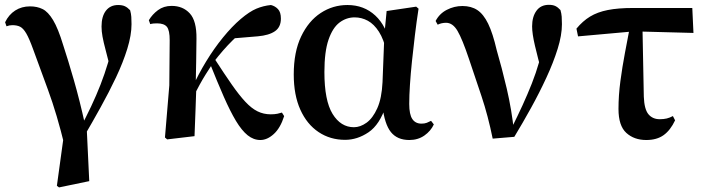

<svg xmlns="http://www.w3.org/2000/svg" viewBox="-20 -573 2962 808"><path d="M219.4 208.9 253.7 -41 252.8 44.3Q219.8 -92.4 181.8 -195.4Q143.8 -298.3 119.5 -365.4Q103 -411 90.5 -432.4Q78 -453.7 64.9 -460.4Q51.8 -467.1 32.1 -467.1Q19.4 -467.1 7.3 -462.3L1.5 -479.4Q16.9 -511.4 44 -528.8Q71.2 -546.2 106.3 -546.2Q136.3 -546.2 159.3 -534.8Q182.3 -523.5 203.4 -488.5Q224.6 -453.4 245.8 -383.5Q265.8 -323 290.8 -236.2Q315.8 -149.4 337.6 -49.8L344.3 -47.4L355.6 189.3L228.4 215.7ZM334.2 0.1 313.8 -26.4Q341.4 -78.4 363.4 -125Q385.4 -171.6 403 -216.7Q420.5 -261.7 434.5 -308.6Q448.4 -355.5 459 -407.8L451.5 -257.3Q435.3 -322.3 425.3 -359.4Q415.4 -396.5 411.4 -419Q407.3 -441.4 407.3 -461.3Q407.3 -504.2 425.8 -528.1Q444.4 -551.9 477 -551.9Q494.5 -551.9 505.6 -546.7Q516.7 -541.5 527.6 -530Q531.8 -514.9 532.6 -501.9Q533.5 -489 533.5 -471.2Q533.5 -425.4 515.7 -367.7Q497.9 -310.1 468.2 -247.3Q438.5 -184.6 403.2 -121.1Q368 -57.5 334.2 0.1Z M683.5 13.6 674.2 5.6 692.5 -213.7 694.1 -402.7Q694.3 -445.6 682.3 -460.2Q670.3 -474.7 640.9 -474.7Q633.3 -474.7 626.4 -474.1Q619.5 -473.5 612.2 -471.5L606.4 -488Q620.8 -512.4 644.8 -530.3Q668.9 -548.2 702.3 -548.2Q749.8 -548.2 778.8 -516.5Q807.8 -484.9 806.8 -409.8Q806.8 -363.8 805.6 -315.3Q804.3 -266.7 803.7 -218.7L806.5 -214.9Q804.7 -159.6 802.7 -107Q800.6 -54.3 798.6 0ZM791.1 -159.8 774.9 -180.8H780L788.9 -203.3Q814.3 -260 847.4 -314.3Q880.5 -368.7 918.3 -415.1Q956 -461.5 993.2 -493.2Q1030.1 -524.4 1059 -536.5Q1088 -548.7 1120.2 -551.9Q1137.8 -547.5 1149.9 -534.6Q1162.1 -521.8 1162.1 -494.6Q1162.1 -459 1137.2 -441.7Q1112.3 -424.4 1065.2 -420.2L952.8 -410.8L1037.3 -471.6Q998.3 -441.7 958.9 -403.1Q919.5 -364.5 878.7 -311.3L874.1 -304.3Q858.8 -281.2 846 -260.6Q833.1 -240 820.2 -216.5Q807.3 -193 791.1 -159.8ZM1075.5 16.2Q1047.1 16.2 1022.2 -3.7Q997.4 -23.7 973.1 -64Q948.9 -104.3 922.1 -165.2Q895.3 -226.2 862.7 -307.8L881.7 -327.6Q923.7 -262.6 955.1 -217.6Q986.5 -172.6 1012.5 -144.7Q1038.5 -116.8 1063.9 -104.4Q1089.3 -91.9 1119.3 -91.9Q1135.5 -91.9 1147.2 -94.3Q1158.8 -96.7 1166.4 -99.3L1175.8 -84.4Q1159.9 -34.2 1132.2 -9Q1104.6 16.2 1075.5 16.2Z M1432.3 15.5Q1369.6 15.5 1320.7 -17.2Q1271.7 -49.9 1244 -111.3Q1216.2 -172.8 1216.2 -259.4Q1216.2 -354.6 1247.3 -419.6Q1278.3 -484.6 1329.6 -518.3Q1380.8 -551.9 1442.1 -551.9Q1511.7 -551.9 1559.5 -507.5Q1607.3 -463.2 1622 -381.8H1628.5L1607.2 -353.7Q1595.2 -407.4 1574.7 -439.4Q1554.2 -471.4 1528 -485.7Q1501.8 -499.9 1472.4 -499.9Q1437.7 -499.9 1408.8 -478.2Q1380 -456.5 1362.6 -406.1Q1345.2 -355.7 1345.2 -269.8Q1345.2 -149.6 1379.6 -93.6Q1414.1 -37.6 1469.5 -37.6Q1496.2 -37.6 1522.6 -56.6Q1548.9 -75.6 1567.7 -117.3Q1586.5 -159.1 1589.8 -227.4L1597.6 -428L1607.1 -526.6L1731.4 -545L1741.4 -536.5Q1732.9 -481.4 1726.1 -424.9Q1719.2 -368.4 1713.7 -315.4Q1708.2 -262.4 1705.2 -216.4Q1702.2 -170.4 1702.2 -135.4Q1702.2 -91.4 1715.2 -72.1Q1728.2 -52.7 1753.7 -52.7Q1766.9 -52.7 1776.2 -56.3Q1785.5 -60 1794 -64.5L1805.7 -49.4Q1793 -21.7 1766 -2.7Q1739 16.2 1702.5 16.2Q1651.9 16.2 1625.1 -17.1Q1598.3 -50.5 1589.4 -127.3L1604.4 -128.7Q1578.2 -48.4 1531 -16.4Q1483.8 15.5 1432.3 15.5Z M2053.4 10.4Q2034 -85.1 2006.4 -167.9Q1978.8 -250.6 1953.4 -325.6Q1925.6 -408.5 1905.5 -442.8Q1885.4 -477.1 1857.3 -477.1Q1837.9 -477.1 1821.9 -469.1L1813.2 -484.7Q1829.4 -515.8 1860.5 -531.7Q1891.5 -547.7 1925.9 -547.7Q1963.3 -547.7 1989 -530.5Q2014.8 -513.4 2034.4 -473.1Q2054 -432.7 2070.2 -362.4Q2091.9 -288.2 2112.6 -200Q2133.3 -111.8 2143.2 -18.2H2125.1L2132.6 -33.3Q2158.1 -84.4 2179.3 -130.6Q2200.4 -176.8 2218.1 -221.5Q2235.8 -266.3 2249.4 -313.9Q2263 -361.6 2273.6 -415.3L2263.2 -256.3Q2243.1 -330.2 2231.2 -380.8Q2219.3 -431.4 2219.3 -462Q2219.3 -502.5 2237.5 -527.6Q2255.6 -552.7 2290 -552.7Q2306.5 -552.7 2317.3 -547.5Q2328 -542.3 2338.6 -530.7Q2342.8 -516.3 2343.8 -503Q2344.8 -489.8 2344.8 -471.2Q2344.8 -425.1 2326.8 -367.5Q2308.9 -310 2279.5 -246.5Q2250.2 -183 2214.8 -119Q2179.5 -55.1 2144.4 2.8Z M2412.6 -419.9 2405.9 -452.5Q2432.1 -484.3 2463.1 -503.2Q2494.2 -522.2 2537.8 -530.8Q2581.3 -539.4 2643.8 -539.4H2893.4L2898.3 -434.4L2647.7 -441ZM2699.7 16.2Q2648.6 16.2 2615.7 -13.8Q2582.8 -43.7 2582.8 -114.6Q2582.8 -171.5 2590.8 -231.4Q2598.8 -291.4 2609.9 -350Q2620.9 -408.6 2630.8 -459.8H2683.7L2689.4 -165.9Q2691.4 -113.3 2708.8 -92.3Q2726.3 -71.3 2756.5 -71.3Q2772.8 -71.3 2785.9 -74.4Q2799 -77.6 2811.8 -84.6L2821 -66.6Q2801.4 -24.9 2772.7 -4.3Q2744.1 16.2 2699.7 16.2Z"/></svg>

Font: Noto Serif KR ExtraLight
Style: Regular
Weight: 200
Designer: Ryoko NISHIZUKA 西塚涼子 (kana & ideographs); Frank Grießhammer (Latin, Greek & Cyrillic); Wenlong ZHANG 张文龙 (bopomofo); San
Foundry: Adobe
Version: Version 2.002-H1;hotconv 1.1.0;makeotfexe 2.6.0